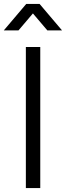

<svg xmlns="http://www.w3.org/2000/svg" viewBox="-52 -960 337 980"><path d="M-32.5 -805 82 -940H150L264.5 -805H189.5L116 -891.5L42.5 -805ZM80 0V-720H153.5V0Z"/></svg>

Font: Manrope ExtraLight
Style: Regular
Weight: 400
Version: Version 4.504